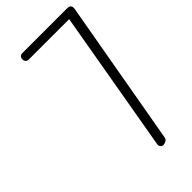

<svg xmlns="http://www.w3.org/2000/svg" viewBox="-293 -1060 1141 1141"><g transform="rotate(-45 277.0 -489.5)"><path d="M356 0Q344 0 337 -8.5Q330 -17 332 -29.5L487.5 -925H148Q135.5 -925 128.8 -932.8Q122 -940.5 122 -953Q122 -963.5 128.8 -971.2Q135.5 -979 148 -979H525.5Q559.5 -979 553.5 -943.5L391 -23Q389 -13.5 378.5 -6.8Q368 0 356 0Z"/></g></svg>

Font: Edu QLD Hand
Style: Regular
Weight: 400
Designer: Tina and Corey Anderson, Eben Sorkin
Foundry: Sorkin Type Co.
Version: Version 2.000